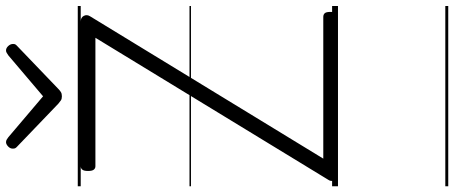

<svg xmlns="http://www.w3.org/2000/svg" viewBox="-466 -704 1544 653"><g transform="rotate(-90 306.5 -377.0)"><path d="M39 0Q31 0 25.5 -5Q20 -10 18.5 -18Q17 -26 22 -33L505 -825H68Q61 -825 56.5 -830.5Q52 -836 52 -850Q52 -864 56.5 -869.5Q61 -875 68 -875H560Q574 -875 579.5 -864.5Q585 -854 578 -843L94 -50H576Q584 -50 588.5 -45Q593 -40 593 -26Q593 -12 588.5 -6Q584 0 576 0ZM462 -1129Q470 -1129 477 -1121.5Q484 -1114 484 -1105Q484 -1103 483.5 -1100Q483 -1097 479 -1093L331 -951Q326 -946 320.5 -942.5Q315 -939 306 -939Q297 -939 292 -942.5Q287 -946 281 -951L133 -1093Q129 -1097 128.5 -1100.5Q128 -1104 128 -1106Q128 -1115 135.5 -1122Q143 -1129 150 -1129Q155 -1129 159 -1126.5Q163 -1124 167 -1121L306 -1003L445 -1121Q450 -1124 453.5 -1126.5Q457 -1129 462 -1129ZM0 365H613V375H0ZM0 -20H613V0H0ZM0 -505H613V-500H0ZM0 -885H613V-875H0Z"/></g></svg>

Font: Playwrite GB J Guides
Style: Regular
Weight: 400
Designer: Veronika Burian, José Scaglione
Foundry: TypeTogether
Version: Version 1.003